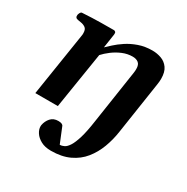

<svg xmlns="http://www.w3.org/2000/svg" viewBox="-162 -636 972 996"><g transform="rotate(30 323.5 -138.0)"><path d="M273.4 218.8Q237.3 218.8 212.9 205.6Q188.5 192.4 176 173.3Q163.6 154.3 163.6 135.7Q163.6 130.9 164.1 128.4Q168.9 102.5 185.3 84Q201.7 65.4 230.5 65.4Q256.8 65.4 261.2 79.1L297.9 168.9Q310.5 168.9 323.7 162.4Q336.9 155.8 349.6 136Q362.3 116.2 374.3 76.9Q386.2 37.6 395.5 -27.8L443.8 -347.7Q444.8 -354.5 445.1 -360.1Q445.3 -365.7 445.3 -370.6Q445.3 -396 432.1 -406.2Q418.9 -416.5 397.5 -416.5Q366.7 -416.5 337.2 -404.1Q307.6 -391.6 283.2 -373Q258.8 -354.5 242.7 -336.4L189 0H54.2L113.8 -379.9Q114.7 -383.8 114.7 -387Q114.7 -390.1 114.7 -393.6Q114.7 -416.5 102.8 -425Q90.8 -433.6 75.4 -435.8Q60.1 -438 49.3 -440.9Q44.4 -443.4 42 -447.3Q39.6 -451.2 40.5 -460.4Q41.5 -466.3 45.4 -473.9Q49.3 -481.4 55.2 -481.9Q117.2 -485.8 167.7 -486.3Q218.3 -486.8 244.6 -486.8Q248.5 -486.8 253.2 -482.9Q257.8 -479 256.3 -467.3L243.7 -383.3Q254.4 -393.6 274.7 -412.1Q294.9 -430.7 323.5 -449.7Q352.1 -468.8 389.2 -481.9Q426.3 -495.1 470.7 -495.1Q498.5 -495.1 524.2 -485.8Q549.8 -476.6 566.2 -453.6Q582.5 -430.7 582.5 -390.6Q582.5 -382.8 581.8 -374Q581.1 -365.2 579.6 -356L532.2 -43.5Q524.9 6.8 507.3 53.7Q489.7 100.6 459.7 137.9Q429.7 175.3 383.5 197Q337.4 218.8 273.4 218.8Z"/></g></svg>

Font: Gelasio SemiBold
Style: Italic
Weight: 600
Italic angle: -8.5°
Designer: Eben Sorkin
Foundry: Eben Sorkin
Version: Version 1.008